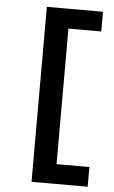

<svg xmlns="http://www.w3.org/2000/svg" viewBox="-57 -754 536 903"><g transform="rotate(5 211.0 -303.0)"><path d="M127 110H392V17H237V-623H392V-716H127Z"/></g></svg>

Font: Uncut Sans Semibold
Style: Regular
Weight: 600
Designer: Kasper Nordkvist
Foundry: UNCUT.wtf
Version: Version 1.304;Glyphs 3.2 (3246)